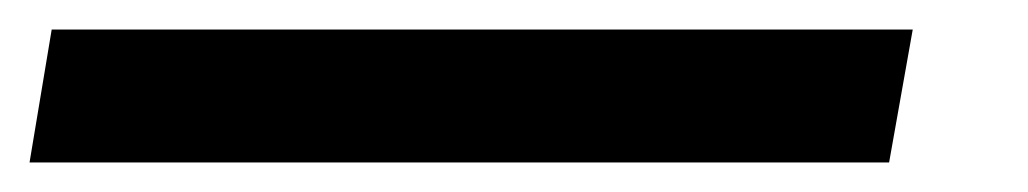

<svg xmlns="http://www.w3.org/2000/svg" viewBox="-94 43 696 130"><path d="M-74 153H508L524 63H-59Z"/></svg>

Font: Geom SemiBold
Style: Bold Italic
Weight: 600
Italic angle: -10°
Version: Version 1.102